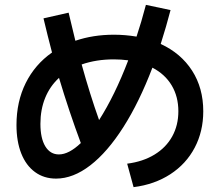

<svg xmlns="http://www.w3.org/2000/svg" viewBox="-20 -769 904 791"><path d="M714.8 -310.5Q714.8 -371.1 687.3 -417.2Q659.7 -463.4 607.9 -490.2Q553.7 -348.1 488.3 -245.4Q422.9 -142.6 352.1 -87.9Q281.2 -33.2 210.9 -33.2Q161.1 -33.2 124.3 -60.1Q87.4 -86.9 67.6 -136.7Q47.9 -186.5 47.9 -253.9Q47.9 -350.1 85.9 -426.8Q124 -503.4 194.3 -552.7Q176.3 -621.1 159.2 -693.4L262.7 -716.8L290.5 -601.1Q363.8 -626 449.2 -626Q495.6 -626 542.5 -618.2Q562 -676.3 581.1 -749L682.6 -727.5Q665 -659.7 642.1 -587.9Q725.6 -549.3 771.5 -477.8Q817.4 -406.2 817.4 -310.5Q817.4 -227.5 782 -160.4Q746.6 -93.3 681.4 -51Q616.2 -8.8 530.3 2L503.9 -94.7Q568.8 -103 616.5 -132.1Q664.1 -161.1 689.5 -207Q714.8 -252.9 714.8 -310.5ZM222.7 -132.8Q263.7 -132.8 313 -179.7Q264.6 -309.6 223.1 -448.2Q185.5 -413.6 166 -365.5Q146.5 -317.4 146.5 -258.8Q146.5 -199.2 166.7 -166Q187 -132.8 222.7 -132.8ZM388.2 -274.4Q453.1 -376 508.3 -520.5Q478.5 -524.4 449.2 -524.4Q376.5 -524.4 316.4 -503.4Q350.6 -379.9 388.2 -274.4Z"/></svg>

Font: Pretendard GOV SemiBold
Style: Regular
Weight: 600
Designer: Base glyphs from Inter by Rasmus Andersson; Hangeul glyphs from Noto Sans CJK(Source Han Sans) by Jang Soo-young and Kan
Foundry: Kil Hyung-jin
Version: Version 1.309